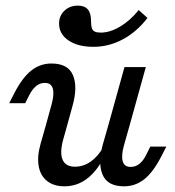

<svg xmlns="http://www.w3.org/2000/svg" viewBox="-20 -653 627 686"><path d="M140.2 -356.8Q123.3 -356.8 109.6 -346Q96 -335.2 84.8 -313.6L70 -284.2H12.8L30.9 -319.6Q59.7 -375.6 91.7 -400.9Q123.7 -426.1 163.6 -426.1Q223.1 -426.1 240.6 -384.5Q258.2 -342.9 239.4 -275.7L220.4 -206.7H144.2L164.7 -281.5Q174.3 -316.8 168.6 -336.8Q162.8 -356.8 140.2 -356.8ZM247.8 -57.4Q277.9 -57.4 303.9 -75.5Q329.9 -93.6 349.6 -128.2L351.4 -90.7Q324.1 -38.7 288.9 -13Q253.7 12.7 210.2 12.7Q172.3 12.7 148.2 -6.3Q124.2 -25.3 118.2 -59.8Q112.2 -94.2 125.1 -139.6L144.2 -206.7H220.4L206.2 -155.8Q192.8 -108.1 203.5 -82.8Q214.2 -57.4 247.8 -57.4ZM424.8 -413.4H501L443.6 -206.7H367.4ZM446.9 -56.6Q463.8 -56.6 477.8 -67.4Q491.8 -78.2 502.3 -99.8L517 -129.2H574.3L556.1 -93.8Q527.3 -37.8 495.4 -12.5Q463.4 12.7 423.5 12.7Q364 12.7 346.5 -28.9Q328.9 -70.5 347.6 -137.7L367.4 -206.7H443.6L422.4 -131.9Q412.8 -96.6 418.5 -76.6Q424.2 -56.6 446.9 -56.6ZM191.1 -568.7Q191.1 -596.4 210.1 -614.7Q229.1 -632.9 258.4 -632.9Q282.1 -632.9 293.7 -619.4Q305.2 -605.9 305.2 -579Q305.2 -561.9 308 -552.9Q310.8 -543.9 318.5 -540.2Q326.2 -536.5 339.9 -536.5Q372.8 -536.5 409 -557.9Q445.1 -579.2 475.6 -617.1L507 -588.9Q468 -538.6 418.4 -512.2Q368.7 -485.7 313.8 -485.7Q258.5 -485.7 224.8 -508.5Q191.1 -531.3 191.1 -568.7Z"/></svg>

Font: Playfair Micro SmCond SmLight
Style: Italic
Weight: 360
Width: 4
Italic angle: -15.6°
Designer: Claus Eggers Sørensen
Foundry: Claus Eggers Sørensen
Version: Version 2.203;Glyphs 3.3 (3326)